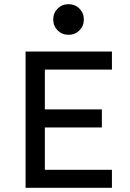

<svg xmlns="http://www.w3.org/2000/svg" viewBox="-20 -896 620 916"><path d="M102 0V-650H514V-564H194V-374H466V-288H194V-86H514V0ZM307 -730Q276 -730 255 -751Q234 -772 234 -803Q234 -834 255 -855Q276 -876 307 -876Q338 -876 359 -855Q380 -834 380 -803Q380 -772 359 -751Q338 -730 307 -730Z"/></svg>

Font: Sometype Mono Medium
Style: Regular
Weight: 500
Monospace: yes
Designer: Ryoichi Tsunekawa
Foundry: Dharma Type
Version: Version 1.000; ttfautohint (v1.8.3)